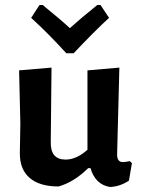

<svg xmlns="http://www.w3.org/2000/svg" viewBox="-20 -736 562 764"><path d="M380 -716 414 -665Q357 -613 273 -524H244Q172 -603 104 -665L137 -716H150Q226 -654 258 -624Q301 -663 367 -716ZM213 6Q137 6 97.5 -28.5Q58 -63 59 -128L61 -246L56 -456L185 -467L182 -172Q180 -101 241 -101Q284 -101 328 -140V-456L455 -467L446 -121Q446 -91 469 -91Q480 -91 496 -95L505 -87L493 -17Q456 7 417 8Q359 -2 340 -67H331Q274 -11 213 6Z"/></svg>

Font: Alegreya Sans SC
Style: Bold
Weight: 700
Designer: Juan Pablo del Peral
Foundry: Huerta Tipografica
Version: Version 2.007